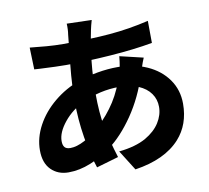

<svg xmlns="http://www.w3.org/2000/svg" viewBox="-92 -915 1184 1087"><g transform="rotate(-10 500.0 -372.0)"><path d="M495 -779 489 -753Q452 -574 452 -397Q452 -281 467.5 -200.5Q483 -120 515 -18L388 19Q362 -58 345 -162.5Q328 -267 328 -373Q328 -447 334 -519Q340 -591 351 -690L357 -748Q362 -779 360 -812L503 -808ZM815 -748 816 -621Q712 -602 573.5 -592Q435 -582 316 -582Q265 -582 167 -587Q143 -589 134 -589L130 -715Q175 -710 225 -706Q275 -702 320 -702Q475 -702 588.5 -711.5Q702 -721 815 -748ZM732 -481Q726 -461 723 -454Q684 -330 616 -230.5Q548 -131 471 -74Q416 -33 352 -7Q288 19 225 19Q164 19 125 -20Q86 -59 86 -132Q86 -204 123.5 -273.5Q161 -343 227 -397.5Q293 -452 374 -481Q424 -499 484 -509.5Q544 -520 600 -520Q694 -520 769 -486.5Q844 -453 887 -392Q930 -331 930 -252Q930 -132 859 -53Q773 42 600 68L527 -48Q623 -58 683 -92Q738 -124 765.5 -167.5Q793 -211 793 -258Q793 -301 769 -335Q745 -369 699 -388.5Q653 -408 591 -408Q479 -408 379 -360Q309 -327 262.5 -269.5Q216 -212 216 -162Q216 -138 226 -126.5Q236 -115 259 -115Q295 -115 341.5 -139.5Q388 -164 433 -207Q491 -260 534 -327Q577 -394 604 -486Q616 -520 621 -579L756 -547Q748 -530 732 -481Z"/></g></svg>

Font: Merged Yaku Han JP ExtraBold
Style: Regular
Weight: 800
Designer: Ryoko NISHIZUKA 西塚涼子 (kana, bopomofo & ideographs); Paul D. Hunt (Latin, Greek & Cyrillic); Sandoll Communications 산돌커뮤니
Foundry: Adobe
Version: Version 2.004